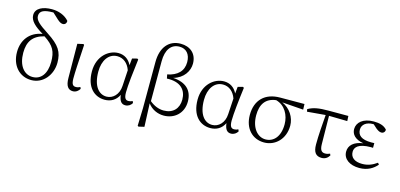

<svg xmlns="http://www.w3.org/2000/svg" viewBox="-82 -1361 4423 2124"><g transform="rotate(15 2129.0 -299.5)"><path d="M286 -23C187 -23 118 -111 118 -256C118 -384 170 -460 298 -492C414 -416 443 -355 443 -236C443 -104 383 -23 286 -23ZM326 -772 395 -708C422 -684 441 -676 458 -676C482 -676 499 -694 498 -722C451 -777 376 -803 302 -803C199 -803 116 -766 116 -688C116 -621 177 -568 271 -512C126 -489 49 -382 49 -246C49 -90 146 14 280 14C418 14 512 -109 512 -246C512 -369 470 -438 323 -533C217 -602 169 -641 169 -692C169 -752 224 -771 316 -772Z M758 14C794 14 821 -10 835 -34L827 -53C812 -46 797 -40 778 -40C745 -40 728 -56 727 -123C727 -203 733 -288 746 -513L737 -521L670 -506L673 -117C673 -23 704 14 758 14Z M1274 -186C1269 -85 1204 -25 1132 -25C1043 -25 974 -105 974 -270C974 -396 1035 -488 1135 -488C1203 -488 1258 -445 1285 -368ZM1426 -53C1411 -45 1396 -41 1380 -41C1348 -41 1329 -58 1329 -128C1329 -201 1348 -373 1366 -512L1354 -520L1297 -505L1289 -427C1257 -492 1204 -525 1137 -525C1028 -525 905 -431 905 -254C905 -71 1004 14 1120 14C1191 14 1248 -18 1281 -85C1289 -14 1315 14 1357 14C1392 14 1419 -5 1435 -32Z M1621 -561C1621 -694 1677 -768 1772 -768C1849 -768 1897 -715 1897 -624C1897 -522 1833 -459 1718 -436L1727 -391C1886 -398 1952 -318 1952 -209C1952 -109 1891 -40 1783 -40C1725 -40 1670 -63 1621 -104ZM1556 -5 1550 197 1561 204 1625 189 1614 -77C1659 -16 1728 14 1798 14C1916 14 2017 -67 2017 -204C2017 -335 1937 -407 1792 -416C1909 -449 1963 -541 1963 -624C1963 -742 1881 -803 1777 -803C1643 -803 1557 -705 1557 -535Z M2484 -186C2479 -85 2414 -25 2342 -25C2253 -25 2184 -105 2184 -270C2184 -396 2245 -488 2345 -488C2413 -488 2468 -445 2495 -368ZM2636 -53C2621 -45 2606 -41 2590 -41C2558 -41 2539 -58 2539 -128C2539 -201 2558 -373 2576 -512L2564 -520L2507 -505L2499 -427C2467 -492 2414 -525 2347 -525C2238 -525 2115 -431 2115 -254C2115 -71 2214 14 2330 14C2401 14 2458 -18 2491 -85C2499 -14 2525 14 2567 14C2602 14 2629 -5 2645 -32Z M2953 -23C2863 -23 2786 -109 2786 -255C2786 -381 2839 -459 2957 -473C3062 -445 3116 -342 3116 -239C3116 -96 3045 -23 2953 -23ZM3272 -449 3270 -513 2993 -512C2820 -512 2717 -412 2717 -241C2717 -85 2812 14 2947 14C3072 14 3180 -85 3180 -240C3180 -335 3120 -428 3028 -467Z M3566 -457 3776 -453 3773 -511H3544C3438 -511 3374 -501 3313 -466L3319 -438L3528 -456C3519 -347 3509 -218 3509 -115C3509 -23 3542 14 3606 14C3645 14 3673 -4 3694 -37L3686 -56C3670 -49 3653 -43 3632 -43C3595 -43 3571 -61 3570 -133Z M4224 -96C4172 -59 4121 -38 4056 -38C3971 -38 3921 -75 3921 -141C3921 -193 3961 -242 4104 -242C4109 -242 4118 -242 4128 -241V-295C4119 -294 4103 -294 4093 -294C3979 -294 3935 -335 3935 -399C3935 -458 3987 -495 4059 -495H4068L4111 -456C4136 -437 4152 -428 4173 -428C4197 -428 4215 -448 4213 -472C4179 -512 4125 -525 4061 -525C3940 -525 3872 -464 3872 -388C3872 -328 3914 -278 4011 -262C3905 -247 3851 -196 3851 -124C3851 -39 3928 14 4037 14C4133 14 4197 -28 4239 -78Z"/></g></svg>

Font: Noto Serif CJK JP Light
Style: Regular
Weight: 300
Designer: Ryoko NISHIZUKA 西塚涼子 (kana & ideographs); Frank Grießhammer (Latin, Greek & Cyrillic); Wenlong ZHANG 张文龙 (bopomofo); San
Foundry: Adobe Systems Incorporated
Version: Version 1.001;PS 1.001;hotconv 16.6.54;makeotf.lib2.5.65590